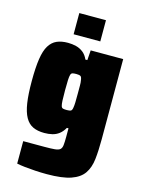

<svg xmlns="http://www.w3.org/2000/svg" viewBox="-132 -767 782 1050"><g transform="rotate(15 259.5 -242.5)"><path d="M239 206Q206 206 173.5 204Q141 202 114 199Q87 196 68 192V65Q88 65 108 65Q128 65 148 65Q168 65 188 65Q226 65 246.5 63Q267 61 276 53.5Q285 46 287 29Q289 12 289 -18V-67H280Q267 -44 250 -31Q233 -18 212 -13Q191 -8 167 -8Q129 -8 102.5 -20.5Q76 -33 59.5 -62.5Q43 -92 35.5 -141Q28 -190 28 -264Q28 -341 35.5 -390.5Q43 -440 60 -467.5Q77 -495 103 -506.5Q129 -518 166 -518Q190 -518 212 -512.5Q234 -507 252 -493Q270 -479 281 -454H292L296 -510H480V-56Q480 9 474.5 57.5Q469 106 446.5 139Q424 172 375 189Q326 206 239 206ZM254 -161Q271 -161 277.5 -165Q284 -169 286 -185Q288 -195 288.5 -214.5Q289 -234 289 -263Q289 -291 289 -309Q289 -327 287 -336Q285 -356 278 -360.5Q271 -365 254 -365Q240 -365 232.5 -363Q225 -361 222 -351.5Q219 -342 218 -321Q217 -300 217 -263Q217 -226 218 -205Q219 -184 222 -174.5Q225 -165 232.5 -163Q240 -161 254 -161ZM183 -571V-691H334V-571Z"/></g></svg>

Font: Saira SemiCondensed Black
Style: Regular
Weight: 900
Width: 4
Designer: Hector Gatti with collaboration of the Omnibus-Type team
Foundry: Omnibus-Type
Version: Version 1.101